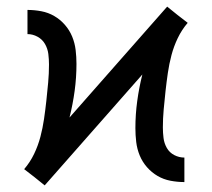

<svg xmlns="http://www.w3.org/2000/svg" viewBox="-20 -550 640 580"><path d="M115 10 84 -15 53 -39Q71 -60 83 -85Q95 -110 102 -136.5Q109 -163 113 -190.5Q117 -218 120 -245.5Q123 -273 125.5 -300.5Q128 -328 128 -355Q128 -371 126 -387Q124 -403 116 -417Q108 -431 93.5 -439Q79 -447 63 -447V-520Q84 -520 105 -516Q126 -512 144 -501.5Q162 -491 176 -475Q190 -459 198 -439.5Q206 -420 208.5 -399Q211 -378 211 -357Q211 -316 205.5 -275.5Q200 -235 190 -195L485 -530L516 -505L547 -481Q529 -460 517 -435Q505 -410 498 -383.5Q491 -357 487 -329.5Q483 -302 480 -274.5Q477 -247 474.5 -219.5Q472 -192 472 -165Q472 -149 474 -133Q476 -117 484 -103Q492 -89 506.5 -81.5Q521 -74 537 -74V0Q516 0 495 -4Q474 -8 456 -18.5Q438 -29 424 -45Q410 -61 402 -80.5Q394 -100 391.5 -121Q389 -142 389 -163Q389 -204 394.5 -244.5Q400 -285 410 -325Z"/></svg>

Font: Iosevka Meiseki Sans
Style: Regular
Weight: 400
Monospace: yes
Designer: Belleve Invis
Foundry: Belleve Invis
Version: Version 11.2.6; ttfautohint (v1.8.4)